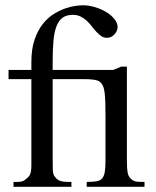

<svg xmlns="http://www.w3.org/2000/svg" viewBox="-20 -715 597 735"><path d="M312 0V-18.6Q336.4 -18.6 350.6 -21.2Q364.7 -23.9 371.6 -32.7Q375 -37.1 377.2 -42.5Q379.4 -47.9 380.9 -55.7Q382.3 -63.5 383.1 -74.5Q383.8 -85.4 383.8 -101.1V-273.4Q383.8 -303.2 383.1 -324.2Q382.3 -345.2 380.6 -359.1Q378.9 -373 376.2 -380.9Q373.5 -388.7 370.1 -393.1Q367.2 -396 364.7 -399.4Q362.3 -402.8 355.5 -405.8Q348.6 -408.7 335.2 -410.4Q321.8 -412.1 297.4 -412.1H181.6V-118.7Q181.6 -87.4 182.1 -66.4Q182.6 -45.4 190.9 -37.6Q198.7 -26.4 210.9 -22.5Q223.1 -18.6 238.8 -18.6H253.4V0H31.7V-18.6H46.9Q58.6 -18.6 66.2 -21.2Q73.7 -23.9 84.5 -33.7Q90.8 -39.1 94 -44.9Q97.2 -50.8 98.6 -60.1Q100.1 -69.3 100.1 -83V-412.1H12.7V-447.3H100.1V-477.5Q100.1 -527.8 112.5 -563.7Q125 -599.6 144.3 -623.8Q163.6 -647.9 187 -662.1Q210.4 -676.3 232.4 -683.6Q254.4 -690.9 272 -692.9Q289.6 -694.8 297.4 -694.8Q318.8 -694.8 342.3 -688Q365.7 -681.2 385.3 -669.7Q404.8 -658.2 417.5 -642.8Q430.2 -627.4 430.2 -610.8Q430.2 -604.5 427.2 -597.4Q424.3 -590.3 418.9 -584.2Q413.6 -578.1 406.2 -574.2Q398.9 -570.3 390.6 -570.3Q377.9 -569.8 368.2 -576.4Q358.4 -583 349.4 -592.8Q340.3 -602.5 331.5 -614Q322.8 -625.5 312.3 -635.3Q301.8 -645 288.8 -651.6Q275.9 -658.2 258.8 -658.2Q235.4 -658.2 220.5 -647.9Q205.6 -637.7 196.8 -616Q188 -594.2 184.8 -560.5Q181.6 -526.9 181.6 -479.5V-447.3H413.1L444.3 -460H465.8V-101.1Q465.8 -71.3 468.3 -56.4Q470.7 -41.5 477.5 -34.7Q481.9 -29.3 486.3 -26.1Q490.7 -22.9 496.6 -21.2Q502.4 -19.5 511.2 -19Q520 -18.6 533.2 -18.6V0Z"/></svg>

Font: Doulos SIL Am
Style: Regular
Weight: 400
Designer: Walt Agee, Victor Gaultney, Peter Martin, Debbi Hosken, Becca Hirsbrunner
Foundry: SIL International
Version: Version 5.000